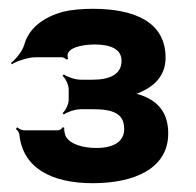

<svg xmlns="http://www.w3.org/2000/svg" viewBox="-20 -736 444 436"><path d="M191 -320C283 -320 362 -352 362 -433C362 -478 341 -503 308 -517C299 -521 286 -525 278 -524V-520C286 -521 299 -526 308 -531C335 -545 356 -568 356 -605C356 -687 284 -716 191 -716C166 -716 142 -714 122 -709C83 -698 46 -675 35 -634C30 -618 15 -601 5 -593L7 -590C17 -597 44 -606 61 -606H120C124 -606 129 -603 130 -601L135 -602C124 -628 169 -635 195 -635C230 -635 256 -625 256 -598C256 -568 231 -555 190 -555H164C150 -555 131 -562 125 -567L122 -564C128 -559 136 -544 136 -533V-509C136 -499 128 -484 122 -479L125 -476C131 -481 150 -488 164 -488H190C236 -488 262 -479 262 -443C262 -415 239 -400 199 -400C169 -400 139 -408 129 -427C127 -431 125 -443 126 -446L122 -447C121 -444 116 -440 111 -440H35C30 -440 22 -444 19 -447L16 -443C19 -441 24 -435 24 -430C32 -355 96 -320 191 -320Z"/></svg>

Font: Asimov
Style: EdgeWide
Weight: 500
Designer: Google
Version: Version 2.000980: 2014